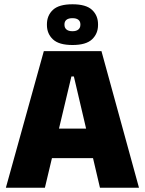

<svg xmlns="http://www.w3.org/2000/svg" viewBox="-20 -878 678 898"><path d="M7.5 0 185 -639H454.5L630 0H447.5L325.5 -520.5H314L190 0ZM175 -138.5V-276.5H461.5V-138.5ZM199.5 -761V-764.5Q199.5 -805.5 227.5 -831.8Q255.5 -858 319 -858Q382.5 -858 410.5 -831.8Q438.5 -805.5 438.5 -764.5V-761Q438.5 -720.5 410.5 -694Q382.5 -667.5 319 -667.5Q255.5 -667.5 227.5 -694Q199.5 -720.5 199.5 -761ZM281.5 -762Q281.5 -748 291 -740Q300.5 -732 319 -732Q337 -732 346.5 -740Q356 -748 356 -762V-764Q356 -778 346.5 -785.5Q337 -793 319 -793Q300.5 -793 291 -785.5Q281.5 -778 281.5 -764Z"/></svg>

Font: Anek Odia Medium ExtraBold
Style: Regular
Weight: 800
Version: Version 1.003